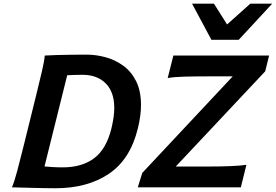

<svg xmlns="http://www.w3.org/2000/svg" viewBox="-20 -1003 1478 1028"><path d="M106 -219.7 175.3 -500Q191.9 -566.4 204.8 -622.6Q217.8 -678.7 219.7 -705.6Q241.7 -707 281.7 -708.3Q321.8 -709.5 366.2 -710Q410.6 -710.4 445.3 -710.4Q493.2 -710.4 543.7 -697Q594.2 -683.6 637.7 -652.8Q681.2 -622.1 708 -570.1Q734.9 -518.1 734.9 -440.4Q734.9 -384.3 718.3 -316.4Q678.2 -150.4 563.5 -72.8Q448.7 4.9 276.4 4.9Q251.5 4.9 212.9 4.2Q174.3 3.4 135.5 2.4Q96.7 1.5 70.3 0.7Q43.9 0 43.9 0Q56.6 -28.8 72.3 -87.9Q87.9 -147 106 -219.7ZM339.8 -600.1 218.3 -111.8Q232.4 -110.4 259.8 -108.6Q287.1 -106.9 315.9 -106.9Q419.4 -106.9 484.6 -156.2Q549.8 -205.6 576.7 -315.9Q584 -346.7 587.9 -374Q591.8 -401.4 591.8 -425.3Q591.8 -510.7 545.9 -556.6Q500 -602.5 421.9 -602.5Q401.9 -602.5 378.7 -601.8Q355.5 -601.1 339.8 -600.1ZM1420.9 -705.6 1399.9 -621.1 920.9 -111.3H1084.5Q1156.2 -111.3 1212.6 -113.5Q1269 -115.7 1299.3 -120.6L1269.5 0H717.8L741.7 -77.1L1226.1 -594.2H1107.4Q1027.8 -594.2 969.7 -592.8Q911.6 -591.3 877.9 -585L908.2 -705.6ZM1320.3 -983.4H1437.5L1258.3 -790H1111.8L1008.3 -983.4H1125.5L1195.8 -872.1Z"/></svg>

Font: Andika
Style: Bold Italic
Weight: 700
Italic angle: -14°
Designer: Victor Gaultney, Annie Olsen, Julie Remington, Don Collingsworth, Eric Hays, Becca Hirsbrunner
Foundry: SIL International
Version: Version 6.101